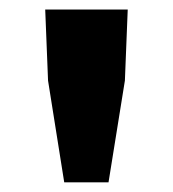

<svg xmlns="http://www.w3.org/2000/svg" viewBox="-20 -704 360 400"><path d="M74.2 -684.1H246.1L240.2 -536.1L206.1 -324.2H113.8L80.1 -536.1Z"/></svg>

Font: Source Sans Pro Black
Style: Regular
Weight: 900
Designer: Paul D. Hunt
Foundry: Adobe Systems Incorporated
Version: Version 2.020;PS 2.0;hotconv 1.0.86;makeotf.lib2.5.63406